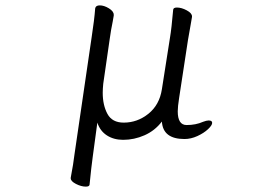

<svg xmlns="http://www.w3.org/2000/svg" viewBox="-20 -504 1040 714"><path d="M624 -468Q625 -476 638 -476Q655 -476 674.5 -465.5Q694 -455 694 -443V-441L689 -412Q679 -357 679 -355L646 -139Q641 -107 641 -90Q641 -39 674 -39Q708 -39 735 -51Q748 -56 756 -56Q769 -56 769 -47Q769 -38 753.5 -23.5Q738 -9 714 2Q690 13 666 13Q586 13 582 -52Q556 -18 517.5 -1Q479 16 438 16Q403 16 377.5 -0.5Q352 -17 342 -48L325 78Q320 113 313 183Q312 190 299 190Q282 190 262.5 180Q243 170 243 159V157Q253 105 257 70L321 -367Q331 -432 334 -473Q336 -484 351 -484Q367 -484 385 -473Q403 -462 403 -449V-446L399 -423Q393 -395 388 -359L364 -193Q362 -173 362 -159Q362 -113 379.5 -80.5Q397 -48 440 -48Q491 -48 532 -81Q573 -114 582 -172L612 -363Q618 -398 624 -468Z"/></svg>

Font: Iansui 0.93
Style: Regular
Weight: 400
Designer: But Ko / Fontworks Inc.
Foundry: zi-hi.com / Fontworks Inc.
Version: Version 0.931